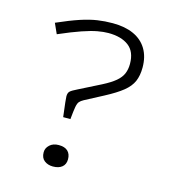

<svg xmlns="http://www.w3.org/2000/svg" viewBox="-110 -816 834 923"><g transform="rotate(15 307.0 -355.0)"><path d="M260 -227H224Q218 -276 215.5 -298Q213 -320 213 -328Q213 -345 221.5 -353Q230 -361 257 -374L364 -428Q405 -449 427.5 -468Q450 -487 459 -508.5Q468 -530 468 -557Q468 -618 431 -646Q394 -674 330 -674Q306 -674 276 -668.5Q246 -663 202 -648Q158 -633 91 -604L68 -655Q134 -684 179.5 -699Q225 -714 262 -719.5Q299 -725 338 -725Q399 -725 442 -705.5Q485 -686 508 -648Q531 -610 531 -556Q531 -516 518.5 -487Q506 -458 475 -433Q444 -408 389 -379L298 -331Q285 -324 278 -316Q271 -308 267.5 -288.5Q264 -269 260 -227ZM237 15Q212 15 194.5 1.5Q177 -12 177 -40Q177 -61 194 -76.5Q211 -92 239 -92Q269 -92 284 -77.5Q299 -63 299 -37Q299 -12 282.5 1.5Q266 15 237 15Z"/></g></svg>

Font: Intel One Mono Light
Style: Regular
Weight: 300
Monospace: yes
Designer: Fred Shallcrass
Foundry: Frere-Jones Type LLC
Version: Version 1.004